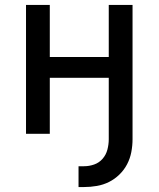

<svg xmlns="http://www.w3.org/2000/svg" viewBox="-20 -540 640 775"><path d="M297 215V131H319Q340 131 360 124Q380 117 394 101Q408 85 413.5 64Q419 43 419 22V-226H181V0H85V-520H181V-310H419V-520H515V22Q515 48 510 74Q505 100 493 123Q481 146 462 164.5Q443 183 420 194.5Q397 206 371 210.5Q345 215 319 215Z"/></svg>

Font: Iosevka Fixed Curly Md Ex
Style: Regular
Weight: 500
Width: 7
Monospace: yes
Designer: Belleve Invis
Foundry: Belleve Invis
Version: Version 30.1.2